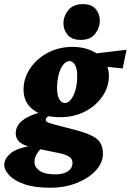

<svg xmlns="http://www.w3.org/2000/svg" viewBox="-67 -669 621 912"><path d="M170.9 222.7Q94.7 222.7 46.4 205.1Q-2 187.5 -24.4 162.1Q-46.9 136.7 -46.9 114.3Q-46.9 85.9 -17.6 60.1Q11.7 34.2 88.9 22.5L133.8 34.2Q121.1 41 108.9 60.1Q96.7 79.1 96.7 100.6Q96.7 125 121.1 142.1Q145.5 159.2 196.3 159.2Q220.7 159.2 238.8 152.8Q256.8 146.5 267.1 134.3Q277.3 122.1 277.3 104.5Q277.3 85.9 261.7 75.2Q246.1 64.5 206.1 56.6L105.5 36.1L97.7 32.2Q55.7 27.3 31.7 10.3Q7.8 -6.8 7.8 -36.1Q7.8 -77.1 50.3 -104.5Q92.8 -131.8 162.1 -141.6L187.5 -125Q174.8 -122.1 162.6 -116.2Q150.4 -110.4 150.4 -99.6Q150.4 -92.8 159.2 -88.4Q168 -84 189.5 -78.1L287.1 -52.7Q360.4 -34.2 391.1 -10.7Q421.9 12.7 421.9 61.5Q421.9 103.5 388.7 140.1Q355.5 176.8 298.8 199.7Q242.2 222.7 170.9 222.7ZM218.8 -112.3Q139.6 -112.3 92.3 -146.5Q44.9 -180.7 44.9 -243.2Q44.9 -296.9 75.7 -343.3Q106.4 -389.6 159.2 -418Q211.9 -446.3 278.3 -446.3Q327.1 -446.3 366.2 -429.2Q405.3 -412.1 427.7 -381.3Q450.2 -350.6 450.2 -308.6Q450.2 -255.9 419.4 -210.9Q388.7 -166 336.4 -139.2Q284.2 -112.3 218.8 -112.3ZM241.2 -179.7Q256.8 -179.7 270 -196.3Q283.2 -212.9 291.5 -242.2Q299.8 -271.5 299.8 -307.6Q299.8 -344.7 288.6 -361.8Q277.3 -378.9 263.7 -378.9Q247.1 -378.9 233.4 -361.8Q219.7 -344.7 211.9 -315.4Q204.1 -286.1 204.1 -251Q204.1 -214.8 214.8 -197.3Q225.6 -179.7 241.2 -179.7ZM515.6 -343.8 359.4 -360.4 353.5 -411.1 534.2 -432.6ZM316.4 -479.5Q274.4 -479.5 254.4 -503.4Q234.4 -527.3 234.4 -557.6Q234.4 -592.8 257.8 -621.1Q281.2 -649.4 327.1 -649.4Q368.2 -649.4 387.7 -626Q407.2 -602.5 407.2 -571.3Q407.2 -538.1 385.3 -508.8Q363.3 -479.5 316.4 -479.5Z"/></svg>

Font: Crimson Pro Black
Style: Italic
Weight: 900
Italic angle: -12°
Designer: Jacques Le Bailly
Foundry: Baron von Fonthausen
Version: Version 1.003